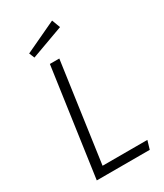

<svg xmlns="http://www.w3.org/2000/svg" viewBox="-217 -972 906 1058"><g transform="rotate(-30 236.0 -443.0)"><path d="M141 -54H426L410 0H73L170 -685H230ZM320 -833 114 -758 100 -792 300 -886Z"/></g></svg>

Font: Fira Sans Light
Style: Italic
Weight: 300
Italic angle: -8°
Designer: bBox Type GmbH & Carrois Corporate GbR & Edenspiekermann AG
Foundry: bBox Type GmbH & Carrois Corporate GbR & Edenspiekermann AG
Version: Version 4.301